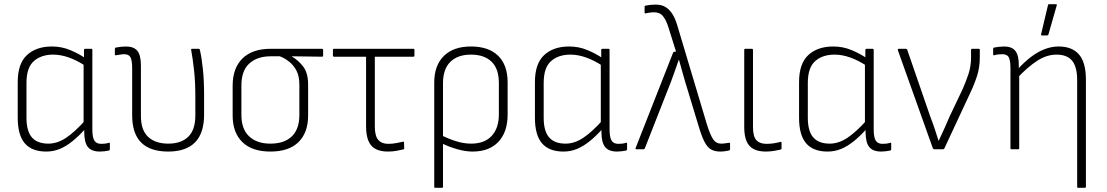

<svg xmlns="http://www.w3.org/2000/svg" viewBox="-20 -716 5311 921"><path d="M202 11Q133 11 99 -28.5Q65 -68 65 -151V-322Q65 -411 109.5 -452Q154 -493 229 -493Q276 -493 317.5 -475.5Q359 -458 389 -437L391 -399Q350 -426 311 -440Q272 -454 235 -454Q178 -454 142.5 -423Q107 -392 107 -318V-151Q107 -87 133 -57Q159 -27 212 -27Q255 -27 297 -55Q339 -83 391 -141V-100Q359 -64 328 -39Q297 -14 266.5 -1.5Q236 11 202 11ZM459 11Q419 11 401.5 -11Q384 -33 384 -84V-106L381 -120V-413L383 -428V-476Q383 -482 389 -482H418Q423 -482 423 -476V-95Q423 -58 432.5 -42Q442 -26 465 -26Q473 -26 483 -27Q493 -28 502 -31Q507 -33 507 -27V0Q507 4 503 6Q494 8 481.5 9.5Q469 11 459 11Z M787 11Q701 11 657.5 -32Q614 -75 614 -163V-388Q614 -424 606.5 -440Q599 -456 575 -456Q567 -456 556.5 -454Q546 -452 537 -451Q531 -450 531 -455V-481Q531 -487 536 -488Q546 -490 559.5 -491.5Q573 -493 584 -493Q622 -493 639 -472Q656 -451 656 -401V-159Q656 -92 690.5 -59.5Q725 -27 787 -27Q849 -27 883 -60Q917 -93 917 -162V-256Q917 -322 911 -377.5Q905 -433 897 -476Q896 -482 901 -482H932Q938 -482 939 -476Q948 -436 953.5 -382Q959 -328 959 -264V-166Q959 -77 915.5 -33Q872 11 787 11Z M1277 11Q1189 11 1142.5 -34.5Q1096 -80 1096 -162V-305Q1096 -389 1143 -435.5Q1190 -482 1279 -482H1524Q1530 -482 1530 -476V-449Q1530 -444 1524 -444L1380 -446V-445Q1411 -427 1434.5 -396.5Q1458 -366 1458 -310V-162Q1458 -80 1412 -34.5Q1366 11 1277 11ZM1277 -27Q1344 -27 1380 -62Q1416 -97 1416 -164V-310Q1416 -351 1402 -377.5Q1388 -404 1366 -421Q1344 -438 1322 -446H1279Q1214 -446 1176 -411.5Q1138 -377 1138 -306V-164Q1138 -97 1175 -62Q1212 -27 1277 -27Z M1840 11Q1805 11 1781.5 -1.5Q1758 -14 1747 -41Q1736 -68 1736 -111V-444H1582Q1577 -444 1577 -450V-476Q1577 -482 1582 -482H1963Q1968 -482 1968 -476V-450Q1968 -444 1963 -444H1778V-109Q1778 -64 1794.5 -45Q1811 -26 1842 -26Q1862 -26 1880 -29.5Q1898 -33 1912 -36Q1918 -38 1918 -32L1919 -5Q1919 0 1913 1Q1901 4 1882 7.5Q1863 11 1840 11Z M2068 185Q2063 185 2063 180V-320Q2063 -402 2109 -447.5Q2155 -493 2239 -493Q2324 -493 2369.5 -448.5Q2415 -404 2415 -321V-166Q2415 -83 2371 -36Q2327 11 2247 11Q2213 11 2172.5 -0.5Q2132 -12 2094 -31V-69Q2131 -50 2168 -38.5Q2205 -27 2240 -27Q2304 -27 2338.5 -64Q2373 -101 2373 -168V-318Q2373 -386 2338 -420Q2303 -454 2239 -454Q2176 -454 2140.5 -419.5Q2105 -385 2105 -317V180Q2105 185 2099 185Z M2683 11Q2614 11 2580 -28.5Q2546 -68 2546 -151V-322Q2546 -411 2590.5 -452Q2635 -493 2710 -493Q2757 -493 2798.5 -475.5Q2840 -458 2870 -437L2872 -399Q2831 -426 2792 -440Q2753 -454 2716 -454Q2659 -454 2623.5 -423Q2588 -392 2588 -318V-151Q2588 -87 2614 -57Q2640 -27 2693 -27Q2736 -27 2778 -55Q2820 -83 2872 -141V-100Q2840 -64 2809 -39Q2778 -14 2747.5 -1.5Q2717 11 2683 11ZM2940 11Q2900 11 2882.5 -11Q2865 -33 2865 -84V-106L2862 -120V-413L2864 -428V-476Q2864 -482 2870 -482H2899Q2904 -482 2904 -476V-95Q2904 -58 2913.5 -42Q2923 -26 2946 -26Q2954 -26 2964 -27Q2974 -28 2983 -31Q2988 -33 2988 -27V0Q2988 4 2984 6Q2975 8 2962.5 9.5Q2950 11 2940 11Z M3435 11Q3409 11 3391 1Q3373 -9 3359 -36.5Q3345 -64 3330 -115L3266 -326Q3259 -352 3251.5 -377Q3244 -402 3237 -429H3236Q3226 -402 3217.5 -376.5Q3209 -351 3199 -325L3073 -4Q3071 0 3067 0H3033Q3031 0 3029 -2Q3027 -4 3029 -6L3209 -464Q3211 -468 3216 -468H3223L3186 -586Q3176 -618 3161 -637.5Q3146 -657 3118 -657Q3107 -657 3096.5 -655.5Q3086 -654 3077 -652Q3072 -651 3072 -656V-683Q3072 -688 3076 -689Q3086 -691 3099 -692.5Q3112 -694 3124 -694Q3154 -694 3173 -682Q3192 -670 3205.5 -648.5Q3219 -627 3228 -597L3371 -119Q3387 -68 3401 -47.5Q3415 -27 3439 -27Q3449 -27 3458.5 -28.5Q3468 -30 3476 -31Q3482 -33 3482 -27V0Q3482 4 3477 6Q3467 8 3456.5 9.5Q3446 11 3435 11Z M3653 11Q3618 11 3595 -1Q3572 -13 3561 -39Q3550 -65 3550 -106V-476Q3550 -482 3555 -482H3586Q3592 -482 3592 -476V-106Q3592 -62 3608 -44Q3624 -26 3657 -26Q3675 -26 3691 -28.5Q3707 -31 3722 -35Q3729 -37 3729 -31V-4Q3729 0 3723 2Q3711 5 3691.5 8Q3672 11 3653 11Z M3950 11Q3881 11 3847 -28.5Q3813 -68 3813 -151V-322Q3813 -411 3857.5 -452Q3902 -493 3977 -493Q4024 -493 4065.5 -475.5Q4107 -458 4137 -437L4139 -399Q4098 -426 4059 -440Q4020 -454 3983 -454Q3926 -454 3890.5 -423Q3855 -392 3855 -318V-151Q3855 -87 3881 -57Q3907 -27 3960 -27Q4003 -27 4045 -55Q4087 -83 4139 -141V-100Q4107 -64 4076 -39Q4045 -14 4014.5 -1.5Q3984 11 3950 11ZM4207 11Q4167 11 4149.5 -11Q4132 -33 4132 -84V-106L4129 -120V-413L4131 -428V-476Q4131 -482 4137 -482H4166Q4171 -482 4171 -476V-95Q4171 -58 4180.5 -42Q4190 -26 4213 -26Q4221 -26 4231 -27Q4241 -28 4250 -31Q4255 -33 4255 -27V0Q4255 4 4251 6Q4242 8 4229.5 9.5Q4217 11 4207 11Z M4462 0Q4457 0 4455 -4L4287 -475Q4285 -482 4292 -482H4324Q4330 -482 4332 -477L4443 -155Q4454 -127 4463.5 -98.5Q4473 -70 4482 -41H4483Q4497 -70 4510 -99.5Q4523 -129 4536 -159L4597 -287Q4613 -323 4625.5 -360.5Q4638 -398 4638 -440V-477Q4638 -482 4645 -482H4676Q4680 -482 4680 -476V-441Q4680 -393 4667 -352.5Q4654 -312 4634 -270L4510 -4Q4508 0 4503 0Z M5152 185Q5147 185 5147 180V-331Q5147 -395 5123 -424.5Q5099 -454 5048 -454Q5001 -454 4955.5 -424.5Q4910 -395 4860 -342V-382Q4893 -418 4925 -442.5Q4957 -467 4990.5 -480Q5024 -493 5058 -493Q5123 -493 5156 -454.5Q5189 -416 5189 -334V180Q5189 185 5183 185ZM4833 0Q4827 0 4827 -5V-388Q4827 -424 4819.5 -440Q4812 -456 4788 -456Q4780 -456 4769.5 -455Q4759 -454 4750 -451Q4744 -450 4744 -455V-481Q4744 -487 4749 -488Q4759 -490 4772.5 -491.5Q4786 -493 4797 -493Q4833 -493 4850 -472.5Q4867 -452 4867 -405V-380L4869 -361V-5Q4869 0 4864 0ZM4978 -546Q4973 -546 4974 -552L5007 -691Q5008 -696 5013 -696H5045Q5051 -696 5049 -690L5009 -550Q5007 -546 5003 -546Z"/></svg>

Font: Sofia Sans Semi Condensed ExtraLight
Style: Regular
Weight: 250
Version: Version 4.100